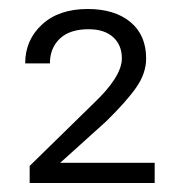

<svg xmlns="http://www.w3.org/2000/svg" viewBox="-20 -729 398 427"><path d="M46 -360 186 -497Q251 -558 251 -599Q251 -629 231.5 -646.5Q212 -664 177 -664Q135 -664 113 -643Q91 -622 91 -588H36Q36 -640 73.5 -674.5Q111 -709 175 -709Q235 -709 270 -680Q305 -651 305 -599Q305 -566 283 -534.5Q261 -503 216 -459L114 -367H324V-322H46Z"/></svg>

Font: Freesentation 3 Light
Style: Regular
Weight: 300
Designer: glyphs from Roboto by Christian Robertson / Hangul glyphs from Noto Sans CJK(Source Han Sans) by Jang Soo-young and Kang
Foundry: PT&
Version: Version 2.001